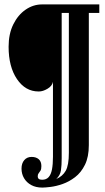

<svg xmlns="http://www.w3.org/2000/svg" viewBox="-20 -720 476 870"><path d="M171.5 130Q142.5 130 121.5 118.5Q100.5 107 89 87.5Q77.5 68 77.5 44Q77.5 20 90 5.5Q102.5 -9 123 -9Q143.5 -9 155.5 1.5Q167.5 12 167.5 32.5Q167.5 46.5 163.5 53.2Q159.5 60 155.2 65Q151 70 151 78.5Q151 87 156 90.8Q161 94.5 171 94.5Q189.5 94.5 200.2 82.8Q211 71 215.5 47.8Q220 24.5 220 -10V-349Q216 -330 195.2 -317.8Q174.5 -305.5 156 -305.5H155Q95 -305.5 57 -361.5Q19 -417.5 19 -508Q19 -566.5 40.2 -609.5Q61.5 -652.5 96 -676.2Q130.5 -700 170.5 -700H430V-661.5H382.5V-62.5Q382.5 -9 365 26.5Q347.5 62 320.2 82.8Q293 103.5 263.5 113.8Q234 124 209 127Q184 130 171.5 130ZM235 91Q263.5 79 277.8 53.8Q292 28.5 292 -27.5V-661.5H259.5V-3.5Q259.5 29.5 256.2 51.8Q253 74 235 91Z"/></svg>

Font: Imbue Thin 10pt ExtraBold
Style: Regular
Weight: 800
Version: Version 1.102